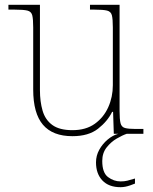

<svg xmlns="http://www.w3.org/2000/svg" viewBox="-20 -556 637 798"><path d="M281 10Q199 10 158.5 -37.5Q118 -85 118 -184V-442Q118 -477 114 -492.5Q110 -508 94 -512Q78 -516 41 -516H15V-536H146V-181Q146 -134 157 -96Q168 -58 197.5 -36.5Q227 -15 281 -15Q337 -15 374 -41.5Q411 -68 430 -110.5Q449 -153 449 -202V-442Q449 -477 445 -492.5Q441 -508 425 -512Q409 -516 372 -516H354V-536H477V-94Q477 -60 481 -44Q485 -28 499.5 -24Q514 -20 544 -20H576V0H453L450 -91H446Q427 -52 387.5 -21Q348 10 281 10ZM481 222Q432 222 405.5 194Q379 166 379 119Q379 91 392.5 66.5Q406 42 427.5 24Q449 6 472 0H507Q489 6 465 20Q441 34 423 57Q405 80 405 113Q405 162 429 180Q453 198 481 198Q497 198 509 195Q521 192 541 186V207Q531 211 521 214.5Q511 218 501 220Q491 222 481 222Z"/></svg>

Font: Noto Rashi Hebrew Thin
Style: Regular
Weight: 250
Version: Version 1.006